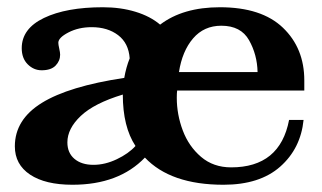

<svg xmlns="http://www.w3.org/2000/svg" viewBox="-20 -500 890 530"><path d="M21 -96Q21 -170 95.5 -216Q170 -262 323 -285Q328 -314 338 -339Q335 -381 306 -403Q277 -425 233 -425Q197 -425 169 -410.5Q141 -396 141 -382Q141 -377 143.5 -366Q146 -355 146 -349Q146 -332 133.5 -319Q121 -306 95 -306Q73 -306 56.5 -322.5Q40 -339 40 -367Q40 -421 101.5 -450.5Q163 -480 264 -480Q313 -480 354 -467.5Q395 -455 422 -432Q485 -480 587 -480Q702 -480 761 -423.5Q820 -367 820 -278V-250H469Q468 -243 468 -230Q468 -184 484.5 -140Q501 -96 535 -67Q569 -38 618 -38Q753 -38 778 -169H818Q810 -90 753.5 -40Q697 10 597 10Q451 10 380 -65Q308 10 180 10Q105 10 63 -18Q21 -46 21 -96ZM691 -301Q690 -349 667.5 -389Q645 -429 591 -429Q543 -429 513 -394Q483 -359 474 -301ZM354 -97Q319 -150 319 -239Q240 -215 203 -180Q166 -145 166 -107Q166 -78 185.5 -61.5Q205 -45 238 -45Q270 -45 302.5 -60.5Q335 -76 354 -97Z"/></svg>

Font: Taviraj SemiBold
Style: Regular
Weight: 600
Designer: Katatrad Team
Foundry: CadsonDemak
Version: Version 1.001